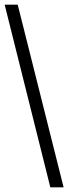

<svg xmlns="http://www.w3.org/2000/svg" viewBox="-20 -755 293 824"><path d="M253 49H196L0 -735H56Z"/></svg>

Font: Archivo ExtraCondensed Light
Style: Regular
Weight: 300
Width: 2
Designer: Hector Gatti
Foundry: Omnibus-Type
Version: Version 2.001